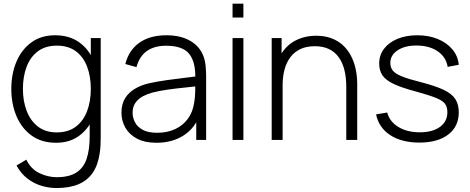

<svg xmlns="http://www.w3.org/2000/svg" viewBox="-20 -742 2494 1018"><path d="M280 255Q240 255 200.2 243.2Q160.5 231.5 126 205.2Q91.5 179 67.5 135.5L119.5 104.5Q144 154.5 189 176Q234 197.5 280.5 197.5Q346 197.5 384.2 173.2Q422.5 149 439 100.8Q455.5 52.5 455.5 -19V-160.5H461.5V-540H514V-19Q514 5 513 27Q512 49 508.5 71Q499.5 133.5 471.5 174.2Q443.5 215 395.8 235Q348 255 280 255ZM277.5 15Q201 15 148.2 -22.8Q95.5 -60.5 67.8 -125.2Q40 -190 40 -271Q40 -351 67.5 -415.5Q95 -480 146.8 -517.5Q198.5 -555 272 -555Q347.5 -555 399.5 -518Q451.5 -481 478 -416.8Q504.5 -352.5 504.5 -271Q504.5 -190 478 -125.5Q451.5 -61 401 -23Q350.5 15 277.5 15ZM281 -40Q341.5 -40 381.8 -70.2Q422 -100.5 441.8 -152.8Q461.5 -205 461.5 -271Q461.5 -337.5 441.5 -389.5Q421.5 -441.5 381.5 -470.8Q341.5 -500 282 -500Q220.5 -500 180.5 -469.8Q140.5 -439.5 121 -387.8Q101.5 -336 101.5 -271Q101.5 -205.5 121.8 -153.2Q142 -101 181.8 -70.5Q221.5 -40 281 -40Z M810 15Q747.5 15 706.2 -7Q665 -29 644.5 -65.2Q624 -101.5 624 -144Q624 -190 643.2 -221Q662.5 -252 694.8 -271Q727 -290 766 -299.5Q810.5 -309.5 862 -316.8Q913.5 -324 960.2 -329.5Q1007 -335 1036.5 -339L1015.5 -326.5Q1017.5 -414 982.8 -456.8Q948 -499.5 860.5 -499.5Q799 -499.5 759.2 -471.8Q719.5 -444 703.5 -386L644.5 -402.5Q663 -476 719 -515.5Q775 -555 862.5 -555Q937 -555 987.8 -526Q1038.5 -497 1058.5 -444.5Q1067 -423 1070 -394.2Q1073 -365.5 1073 -336.5V0H1020.5V-142L1040 -137Q1015.5 -64 954.5 -24.5Q893.5 15 810 15ZM813 -38Q868 -38 909.5 -57.8Q951 -77.5 976.8 -113.2Q1002.5 -149 1009.5 -197.5Q1014.5 -224.5 1015 -256Q1015.5 -287.5 1015.5 -302.5L1040.5 -286.5Q1008 -282.5 962.8 -278Q917.5 -273.5 870.5 -267Q823.5 -260.5 785.5 -250.5Q762 -244 738.2 -231.8Q714.5 -219.5 698.8 -198Q683 -176.5 683 -143.5Q683 -119 695.2 -94.5Q707.5 -70 736 -54Q764.5 -38 813 -38Z M1213 -649V-722.5H1270.5V-649ZM1213 0V-540H1270.5V0Z M1816 0V-281Q1816 -332 1805.8 -372Q1795.5 -412 1774.8 -440Q1754 -468 1722.8 -482.5Q1691.5 -497 1649 -497Q1605 -497 1572.8 -481.8Q1540.5 -466.5 1519.8 -439Q1499 -411.5 1488.8 -373.8Q1478.5 -336 1478.5 -291.5L1433 -297Q1433 -384.5 1462.8 -441.2Q1492.5 -498 1543 -525.2Q1593.5 -552.5 1656.5 -552.5Q1701 -552.5 1736.2 -539.5Q1771.5 -526.5 1797.5 -502.8Q1823.5 -479 1840.5 -446.8Q1857.5 -414.5 1865.8 -376Q1874 -337.5 1874 -295.5V0ZM1420.5 0V-540H1473V-418.5H1478.5V0Z M2203.5 14Q2110 14 2049.2 -25.5Q1988.5 -65 1974 -135.5L2033 -145.5Q2045.5 -97.5 2092 -69Q2138.5 -40.5 2206 -40.5Q2273 -40.5 2312.5 -69Q2352 -97.5 2352 -147Q2352 -174 2339.8 -191.2Q2327.5 -208.5 2291.5 -223Q2255.5 -237.5 2184.5 -257Q2109.5 -277 2067.2 -297Q2025 -317 2007.8 -342.5Q1990.5 -368 1990.5 -405Q1990.5 -449.5 2016 -483.2Q2041.5 -517 2087.2 -536Q2133 -555 2193 -555Q2253 -555 2301 -535.2Q2349 -515.5 2378.5 -480.2Q2408 -445 2412.5 -398.5L2353.5 -387.5Q2345 -439.5 2301 -469.8Q2257 -500 2191 -500.5Q2128.5 -501.5 2089 -475.8Q2049.5 -450 2049.5 -408Q2049.5 -384 2063.2 -367.2Q2077 -350.5 2112 -336.5Q2147 -322.5 2211 -306.5Q2289 -286.5 2332.8 -265.5Q2376.5 -244.5 2394.5 -216.2Q2412.5 -188 2412.5 -146.5Q2412.5 -71.5 2356.8 -28.8Q2301 14 2203.5 14Z"/></svg>

Font: Manrope ExtraLight Light
Style: Regular
Weight: 300
Version: Version 4.504